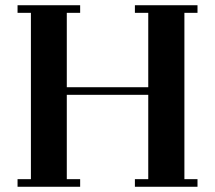

<svg xmlns="http://www.w3.org/2000/svg" viewBox="-20 -713 821 733"><path d="M47 0V-29H98V-664H47V-693H286V-664H235V-380H546V-664H495V-693H734V-664H684V-29H734V0H495V-29H546V-351H235V-29H286V0Z"/></svg>

Font: Monomakh
Style: Regular
Weight: 400
Version: Version 1.200; ttfautohint (v1.8.4.7-5d5b)